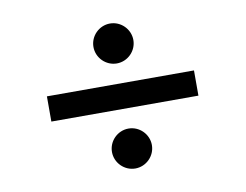

<svg xmlns="http://www.w3.org/2000/svg" viewBox="-75 -831 1151 900"><g transform="rotate(-10 500.0 -381.0)"><path d="M405 -631C405 -579 448 -536 500 -536C552 -536 595 -579 595 -631C595 -683 552 -726 500 -726C448 -726 405 -683 405 -631ZM150 -441V-321H850V-441ZM405 -131C405 -79 448 -36 500 -36C552 -36 595 -79 595 -131C595 -183 552 -226 500 -226C448 -226 405 -183 405 -131Z"/></g></svg>

Font: Noto Sans CJK KR Black
Style: Regular
Weight: 900
Designer: Ryoko NISHIZUKA (kana & ideographs); Paul D. Hunt (Latin, Greek & Cyrillic); Wenlong ZHANG (bopomofo); Sandoll Communica
Foundry: Adobe Systems Incorporated
Version: Version 1.004;PS 1.004;hotconv 1.0.82;makeotf.lib2.5.63406